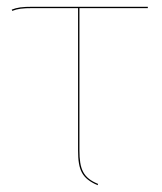

<svg xmlns="http://www.w3.org/2000/svg" viewBox="-20 -537 473 561"><path d="M411.9 -513.3V-517.2H76.4C44.4 -517.2 29.9 -515.2 14.3 -508.9L15.8 -505.2C31.5 -511.3 44.6 -513.3 76.7 -513.3H208.1V-97.9C208.1 -39.3 219.6 -15.8 265.1 4.1L266.6 0.4C223.4 -17.3 212.1 -41.9 212.1 -97.9V-513.3Z"/></svg>

Font: Fira Sans Four
Style: Regular
Weight: 100
Designer: Carrois Corporate & Edenspiekermann AG
Foundry: Carrois Corporate GbR & Edenspiekermann AG
Version: Version 4.203;PS 004.203;hotconv 1.0.88;makeotf.lib2.5.64775